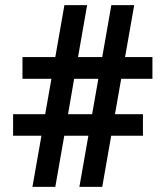

<svg xmlns="http://www.w3.org/2000/svg" viewBox="-20 -731 636 751"><path d="M325.7 -200.2H231.4L196.3 0H106.9L142.1 -200.2H31.2V-284.2H156.7L181.2 -422.9H67.9V-507.8H196.3L231.9 -710.9H320.8L285.2 -507.8H379.9L415.5 -710.9H504.9L469.2 -507.8H576.2V-422.9H454.1L429.7 -284.2H539.1V-200.2H415L379.9 0H290.5ZM246.1 -284.2H340.3L364.7 -422.9H270Z"/></svg>

Font: RobotoDraft
Style: Bold
Weight: 700
Version: Version 2.001150; 2014